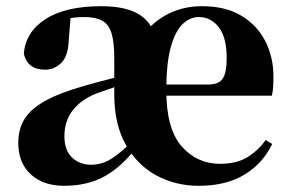

<svg xmlns="http://www.w3.org/2000/svg" viewBox="-20 -583 936 620"><path d="M187 17Q120 17 79.5 -20Q39 -57 39 -122Q39 -166 59 -198.5Q79 -231 125.5 -257Q172 -283 253 -306Q291 -317 342.5 -330Q394 -343 434 -353V-330Q394 -317 355 -303.5Q316 -290 291 -281Q243 -262 215.5 -227.5Q188 -193 188 -143Q188 -98 212.5 -74.5Q237 -51 274 -51Q297 -51 317.5 -59Q338 -67 362.5 -86.5Q387 -106 421 -140L438 -125H435Q397 -73 358.5 -41.5Q320 -10 278.5 3.5Q237 17 187 17ZM622 17Q547 17 485 -16.5Q423 -50 386 -116Q349 -182 349 -278V-394Q349 -447 340 -476Q331 -505 309.5 -516.5Q288 -528 250 -528Q226 -528 200 -523Q174 -518 136 -504L208 -529L202 -453Q200 -401 177.5 -379.5Q155 -358 126 -358Q69 -358 57 -409Q62 -479 126.5 -521Q191 -563 307 -563Q388 -563 431.5 -535Q475 -507 488 -444L427 -446Q459 -502 512.5 -532.5Q566 -563 632 -563Q708 -563 759 -532.5Q810 -502 836.5 -450.5Q863 -399 863 -335Q863 -316 862 -302Q861 -288 858 -274H416V-310H651Q687 -310 699.5 -329.5Q712 -349 712 -395Q712 -462 686.5 -495Q661 -528 622 -528Q593 -528 569 -504.5Q545 -481 531 -429Q517 -377 517 -291Q517 -167 566.5 -110.5Q616 -54 691 -54Q744 -54 779 -75.5Q814 -97 838 -131L859 -118Q828 -54 768.5 -18.5Q709 17 622 17Z"/></svg>

Font: Noto Serif TC ExtraLight Black
Style: Regular
Weight: 900
Version: Version 2.003-H1;hotconv 1.1.1;makeotfexe 2.6.0